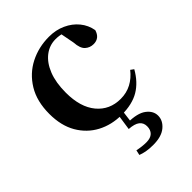

<svg xmlns="http://www.w3.org/2000/svg" viewBox="-228 -663 1022 1022"><g transform="rotate(-45 282.5 -152.0)"><path d="M308.1 16.2Q233.1 16.2 172.2 -16Q111.3 -48.3 75.4 -109.8Q39.6 -171.4 39.6 -259.7Q39.6 -354.7 79.5 -419.9Q119.4 -485 185.1 -518.5Q250.9 -551.9 329 -551.9Q380.5 -551.9 422.8 -532.5Q465.2 -513.2 492.8 -479.5Q520.4 -445.8 528 -402.4Q514.4 -355.6 469.4 -355.6Q441.9 -355.6 422.1 -373.6Q402.4 -391.6 399.6 -436.8L381.8 -530.1L449.7 -486.3Q420.8 -503.2 396.1 -510.6Q371.4 -518 344.6 -518Q298.2 -518 261.2 -489.4Q224.1 -460.7 202.9 -407.1Q181.7 -353.5 181.7 -277.6Q181.7 -168.4 232 -108Q282.4 -47.5 365.2 -47.5Q409.5 -47.5 445.8 -66.7Q482.2 -85.9 509.9 -121.4L527.8 -108.4Q492.1 -45.4 440.3 -14.6Q388.5 16.2 308.1 16.2ZM281.7 95.8 296.4 -3.9H327.8L316.8 81.7L300.9 68.1Q374.6 68.4 408.8 94.3Q443 120.2 443 156Q443 193 410 220.7Q377 248.3 314.5 248.3Q283.3 248.3 261.8 244.1Q240.3 239.9 224.1 233.4L230.5 204.8Q248 208.6 265.3 210.6Q282.6 212.6 297.8 212.6Q329.8 212.6 345.7 197.3Q361.6 182 361.6 154.6Q361.6 128.3 342.6 113.4Q323.6 98.5 281.7 95.8Z"/></g></svg>

Font: Noto Serif JP
Style: Regular
Weight: 200
Designer: Ryoko NISHIZUKA 西塚涼子 (kana & ideographs); Frank Grießhammer (Latin, Greek & Cyrillic); Wenlong ZHANG 张文龙 (bopomofo); San
Foundry: Adobe
Version: Version 2.001;hotconv 1.1.0;makeotfexe 2.6.0